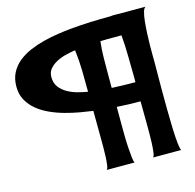

<svg xmlns="http://www.w3.org/2000/svg" viewBox="-105 -828 949 936"><g transform="rotate(-15 369.5 -360.0)"><path d="M710 -719.7Q701.2 -716.8 695.8 -698.2Q690.4 -679.7 687.5 -651.9Q684.6 -624 683.1 -591.8Q681.6 -559.6 681.2 -530.3Q680.7 -501 681.2 -478.5Q681.6 -456.1 681.6 -448.2Q681.6 -433.6 681.2 -396.5Q680.7 -359.4 680.7 -312Q680.7 -264.6 681.2 -212.4Q681.6 -160.2 683.1 -114.7Q684.6 -69.3 688 -37.6Q691.4 -5.9 696.3 0H554.7Q560.5 -5.9 563 -26.4Q565.4 -46.9 566.4 -70.8Q567.4 -94.7 567.4 -116.7Q567.4 -138.7 567.4 -146.5Q567.4 -180.7 566.9 -213.4Q566.4 -246.1 566.4 -280.3Q536.1 -280.3 506.3 -281.2Q476.6 -282.2 447.3 -284.2Q447.3 -276.4 447.3 -253.4Q447.3 -230.5 447.3 -200.7Q447.3 -170.9 447.8 -137.7Q448.2 -104.5 450.2 -75.7Q452.1 -46.9 454.6 -25.9Q457 -4.9 461.9 0H320.3Q326.2 -4.9 328.6 -23.9Q331.1 -43 332 -65.4Q333 -87.9 333 -108.4Q333 -128.9 333 -136.7Q333 -176.8 332.5 -215.8Q332 -254.9 332 -294.9Q302.7 -298.8 266.6 -305.2Q230.5 -311.5 193.4 -321.8Q156.2 -332 121.6 -347.7Q86.9 -363.3 60.1 -385.3Q33.2 -407.2 16.6 -437Q0 -466.8 0 -505.9Q0 -545.9 15.6 -575.7Q31.2 -605.5 57.6 -627Q84 -648.4 118.2 -663.1Q152.3 -677.7 189 -687Q225.6 -696.3 261.7 -701.7Q297.9 -707 328.1 -710Q379.9 -714.8 430.7 -716.8Q481.4 -718.8 532.2 -718.8Q542 -720.7 555.2 -720.2Q568.4 -719.7 578.1 -719.7ZM453.1 -614.3Q448.2 -573.2 447.8 -530.8Q447.3 -488.3 447.3 -446.3V-379.9Q505.9 -377 566.4 -377V-405.3Q565.4 -458 564.9 -510.3Q564.5 -562.5 559.6 -615.2H527.3Q508.8 -615.2 490.2 -615.2Q471.7 -615.2 453.1 -614.3ZM176.8 -506.8Q176.8 -476.6 191.9 -456.5Q207 -436.5 230 -423.3Q252.9 -410.2 280.3 -402.8Q307.6 -395.5 331.1 -391.6Q331.1 -444.3 330.1 -497.6Q329.1 -550.8 322.3 -603.5Q302.7 -600.6 277.3 -594.7Q252 -588.9 229.5 -577.6Q207 -566.4 191.9 -549.3Q176.8 -532.2 176.8 -506.8Z"/></g></svg>

Font: Cherry Cream Soda
Style: Regular
Weight: 400
Designer: Font Diner, Inc
Foundry: Font Diner, Inc
Version: Version 1.001